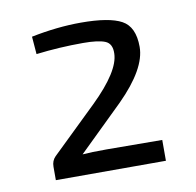

<svg xmlns="http://www.w3.org/2000/svg" viewBox="-56 -839 548 536"><g transform="rotate(-10 217.5 -570.5)"><path d="M206 -781Q286 -781 321 -762Q356 -743 356 -686Q356 -624 274 -542L147 -418Q171 -420 216 -420L373 -419V-360H61V-398Q61 -415 72 -426L201 -551Q282 -630 283 -680Q284 -708 264.5 -716Q245 -724 202 -724Q135 -724 69 -716L65 -766Q139 -781 206 -781Z"/></g></svg>

Font: Exo 2
Style: Regular
Weight: 400
Designer: Natanael Gama
Version: Version 1.001;PS 001.001;hotconv 1.0.70;makeotf.lib2.5.58329